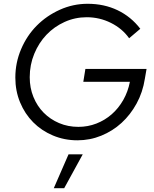

<svg xmlns="http://www.w3.org/2000/svg" viewBox="-20 -730 814 1014"><path d="M745 -314Q734 -243 701.5 -183.5Q669 -124 622 -81Q575 -38 515 -13.5Q455 11 389 11Q320 11 259.5 -14.5Q199 -40 155 -84.5Q111 -129 86 -189.5Q61 -250 61 -320Q61 -399 91.5 -470.5Q122 -542 174 -594.5Q226 -647 296 -678.5Q366 -710 443 -710Q530 -710 601 -676Q672 -642 721 -578L662 -528Q626 -579 566 -609Q506 -639 438 -639Q376 -639 321 -614Q266 -589 225.5 -546.5Q185 -504 161 -446Q137 -388 137 -322Q137 -266 156.5 -218Q176 -170 210.5 -135Q245 -100 292 -80Q339 -60 394 -60Q444 -60 489 -77.5Q534 -95 570 -126.5Q606 -158 631 -202Q656 -246 666 -298H420L431 -366H754ZM342 85H417L319 264H264Z"/></svg>

Font: Red Hat Display
Style: Italic
Weight: 400
Italic angle: -12°
Designer: Pentagram / MCKL
Foundry: Pentagram / MCKL
Version: Version 1.003; Red Hat Display Italic